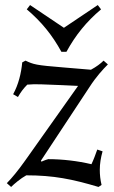

<svg xmlns="http://www.w3.org/2000/svg" viewBox="-20 -725 452 760"><path d="M142 -89 334 -380C361 -422 388 -451 407 -470L390 -485C378 -473 362 -461 340 -449L232 -458C120 -467 113 -470 81 -485L68 -478C64 -435 53 -390 32 -352L51 -341C62 -360 72 -374 88 -390C120 -393 151 -391 225 -388L289 -385L80 -90C51 -49 26 -19 7 0L24 15C36 3 62 -19 84 -31C192 -31 266 -16 370 15L382 7C377 -14 375 -33 375 -53C375 -77 379 -101 386 -126L365 -133C358 -113 351 -94 342 -75C287 -88 227 -95 171 -95C159 -92 144 -85 144 -85ZM99 -705 86 -688C144 -639 187 -586 223 -520H243C279 -586 322 -639 380 -688L367 -705L233 -615Z"/></svg>

Font: Almendra
Style: Regular
Weight: 400
Designer: Ana Sanfelippo
Foundry: Ana Sanfelippo
Version: Version 1.003